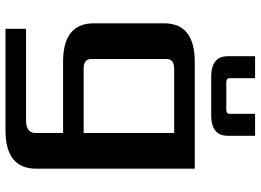

<svg xmlns="http://www.w3.org/2000/svg" viewBox="-145 -595 950 700"><g transform="rotate(90 330.0 -245.0)"><path d="M65 -112V-368Q65 -480 205 -480H595V98Q595 210 455 210H85V135H420Q465 135 465 99V0H205Q65 0 65 -112ZM195 -103Q195 -75 230 -75H465V-405H230Q195 -405 195 -377ZM185 -600V-700H265V-607Q265 -595 280 -595H380Q395 -595 395 -607V-700H475V-600Q475 -540 400 -540H260Q185 -540 185 -600Z"/></g></svg>

Font: Xolonium
Style: Regular
Weight: 400
Designer: Severin Meyer
Version: Version 4.2